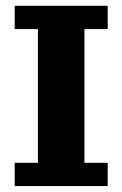

<svg xmlns="http://www.w3.org/2000/svg" viewBox="-20 -625 411 645"><path d="M29.3 -605.5H341.8V-527.3H263.7V-78.1H341.8V0H29.3V-78.1H107.4V-527.3H29.3Z"/></svg>

Font: Orelega One
Style: Regular
Weight: 400
Version: Version 1.1 ; ttfautohint (v1.8.3)